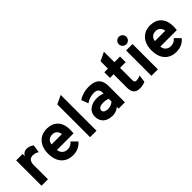

<svg xmlns="http://www.w3.org/2000/svg" viewBox="160 -1724 2737 2737"><g transform="rotate(-45 1528.5 -355.0)"><path d="M75 0H205V-285C205 -373 248 -395 293 -395C333 -395 362 -382 386 -365L404 -484C375 -508 343 -523 300 -523C249 -523 220 -498 205 -466V-511H75Z M703 12C788 12 850 -22 893 -74L813 -155C784 -118 750 -102 703 -102C647 -102 597 -139 592 -205H925C929 -233 929 -262 929 -282C929 -446 829 -523 703 -523C557 -523 464 -421 464 -256C464 -88 555 12 703 12ZM593 -315C601 -379 642 -409 703 -409C755 -409 794 -375 802 -315Z M1054 0H1184V-722L1054 -661Z M1629 0H1757V-326C1757 -500 1640 -523 1548 -523C1460 -523 1388 -496 1339 -463L1379 -358C1427 -391 1477 -409 1537 -409C1596 -409 1629 -384 1629 -328V-302C1598 -317 1561 -326 1512 -326C1411 -326 1309 -275 1309 -157C1309 -45 1391 12 1497 12C1564 12 1605 -13 1629 -37ZM1522 -102C1466 -102 1436 -124 1436 -157C1436 -199 1480 -216 1534 -216C1569 -216 1602 -210 1629 -199V-144C1604 -121 1569 -102 1522 -102Z M2049 12C2092 12 2129 4 2160 -11L2175 -124C2146 -109 2118 -102 2091 -102C2068 -102 2055 -117 2055 -142V-397H2169V-511H2055V-722L1925 -660V-511H1852V-397H1925V-123C1925 -38 1961 12 2049 12Z M2356 -571C2399 -571 2432 -605 2432 -647C2432 -689 2399 -722 2356 -722C2314 -722 2280 -689 2280 -647C2280 -605 2314 -571 2356 -571ZM2291 0H2421V-511H2291Z M2786 12C2871 12 2933 -22 2976 -74L2896 -155C2867 -118 2833 -102 2786 -102C2730 -102 2680 -139 2675 -205H3008C3012 -233 3012 -262 3012 -282C3012 -446 2912 -523 2786 -523C2640 -523 2547 -421 2547 -256C2547 -88 2638 12 2786 12ZM2676 -315C2684 -379 2725 -409 2786 -409C2838 -409 2877 -375 2885 -315Z"/></g></svg>

Font: Overpass ExtraBold
Style: Regular
Weight: 800
Designer: Delve Withrington, Thomas Jockin
Foundry: Delve Fonts
Version: Version 3.000;DELV;Overpass